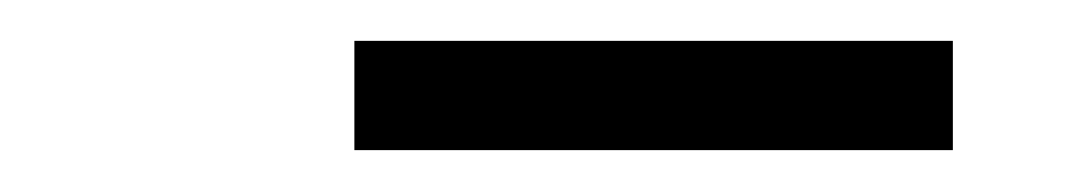

<svg xmlns="http://www.w3.org/2000/svg" viewBox="-20 -758 528 94"><path d="M153.5 -684.5V-738H446.5V-684.5Z"/></svg>

Font: Encode Sans SmCnd
Style: Regular
Weight: 400
Width: 4
Designer: Multiple Designers
Foundry: Impallari Type
Version: Version 3.002; ttfautohint (v1.8.3) -l 8 -r 50 -G 200 -x 14 